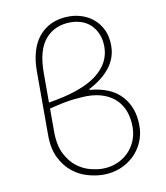

<svg xmlns="http://www.w3.org/2000/svg" viewBox="-83 -804 767 885"><g transform="rotate(-10 300.0 -361.0)"><path d="M330 12Q295 12 256.5 1Q218 -10 185.5 -36Q153 -62 131.5 -105Q110 -148 110 -212V-512Q110 -560 121.5 -601Q133 -642 157 -671.5Q181 -701 216.5 -717.5Q252 -734 300 -734Q332 -734 362 -723.5Q392 -713 415.5 -692.5Q439 -672 453.5 -641Q468 -610 468 -568Q468 -511 433 -466Q398 -421 334 -388V-384Q432 -376 482 -322Q532 -268 532 -182Q532 -141 516.5 -105.5Q501 -70 474 -44Q447 -18 410 -3Q373 12 330 12ZM140 -498V-359Q295 -384 365.5 -437.5Q436 -491 436 -568Q436 -602 425 -628Q414 -654 396 -671.5Q378 -689 353.5 -697.5Q329 -706 302 -706Q228 -706 184 -655.5Q140 -605 140 -498ZM330 -16Q368 -16 399 -29Q430 -42 452.5 -64.5Q475 -87 487.5 -117Q500 -147 500 -182Q500 -220 489 -252Q478 -284 455.5 -307.5Q433 -331 398 -344.5Q363 -358 316 -358Q301 -358 258 -354Q215 -350 140 -331V-224Q140 -159 161 -118Q182 -77 212 -54.5Q242 -32 274.5 -24Q307 -16 330 -16Z"/></g></svg>

Font: Source Code Pro ExtraLight
Style: Regular
Weight: 200
Monospace: yes
Designer: Paul D. Hunt, Teo Tuominen
Foundry: Adobe Systems Incorporated
Version: Version 2.030;PS 1.000;hotconv 16.6.51;makeotf.lib2.5.65220